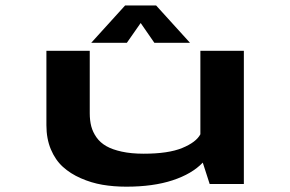

<svg xmlns="http://www.w3.org/2000/svg" viewBox="-20 -692 1090 722"><path d="M694.5 -531H560.5L509 -605.5L457 -531H323L450.5 -671.5H567ZM455 10Q407.5 10 365.2 2.8Q323 -4.5 283.8 -21.8Q244.5 -39 216.2 -64.8Q188 -90.5 171.2 -130.5Q154.5 -170.5 154.5 -221V-501H317.5V-266Q317.5 -239 323.2 -217Q329 -195 343 -175.2Q357 -155.5 379.8 -142.5Q402.5 -129.5 438 -121.8Q473.5 -114 520 -114Q613 -114 665.2 -135.5Q717.5 -157 733.5 -187V-501H897V0H768.5L742.5 -80.5Q702 -38 629 -14Q556 10 455 10Z"/></svg>

Font: League Mono Extended SemiBold
Style: Regular
Weight: 600
Width: 9
Designer: Tyler Finck
Foundry: The League of Moveable Type / Tyler Finck
Version: Version 2.210